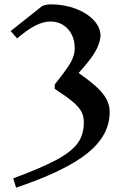

<svg xmlns="http://www.w3.org/2000/svg" viewBox="-20 -600 600 884"><path d="M485 -84Q485 23 382.5 105.5Q280 188 54 264L41 221Q174 172 242.5 134.5Q311 97 338.5 58Q366 19 366 -37Q366 -64 355 -85.5Q344 -107 315.5 -131Q287 -155 232 -191V-211Q288 -281 306 -313.5Q324 -346 324 -377Q324 -432 292.5 -466.5Q261 -501 211 -501Q148 -501 59 -423L29 -457L174 -572Q193 -580 213 -580Q275 -580 328 -560Q381 -540 412 -506.5Q443 -473 443 -434Q440 -399 417.5 -360.5Q395 -322 342 -264Q424 -207 454.5 -167.5Q485 -128 485 -84Z"/></svg>

Font: Inknut Antiqua Light
Style: Regular
Weight: 300
Designer: Claus Eggers Sørensen
Foundry: Claus Eggers Sørensen
Version: Version 1.003; ttfautohint (v1.8.2) -l 8 -r 50 -G 200 -x 14 